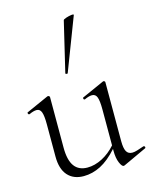

<svg xmlns="http://www.w3.org/2000/svg" viewBox="-112 -806 714 891"><g transform="rotate(-15 245.0 -361.0)"><path d="M484 -55Q488 -55 489.5 -50.5Q491 -46 487 -44L375 8L371 9Q362 9 352.5 -13.5Q343 -36 343 -71V-80Q302 -34 262 -13.5Q222 7 180 7Q131 7 103.5 -24Q76 -55 76 -115V-270Q76 -311 69.5 -328.5Q63 -346 47 -346Q32 -346 11 -336H9Q5 -336 3.5 -341Q2 -346 6 -347L111 -394L115 -395Q117 -395 120 -393Q123 -391 123 -388V-145Q123 -85 144 -56Q165 -27 207 -27Q242 -27 278 -45.5Q314 -64 343 -97V-270Q343 -311 336.5 -328.5Q330 -346 313 -346Q298 -346 277 -336H275Q271 -336 270 -341Q269 -346 273 -347L378 -394L381 -395Q384 -395 386.5 -393Q389 -391 389 -388V-105Q389 -71 397.5 -55.5Q406 -40 426 -40Q436 -40 450.5 -44.5Q465 -49 482 -55ZM227 -472Q224 -472 221.5 -473.5Q219 -475 220 -476L277 -716Q278 -720 291.5 -724.5Q305 -729 317.5 -730.5Q330 -732 328 -727L231 -474Q231 -472 227 -472Z"/></g></svg>

Font: Cormorant Infant Light
Style: Regular
Weight: 300
Designer: Christian Thalmann (Catharsis Fonts)
Version: Version 3.000